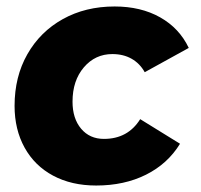

<svg xmlns="http://www.w3.org/2000/svg" viewBox="-20 -567 620 593"><path d="M25 -240Q25 -330 64.5 -399.5Q104 -469 174 -508Q244 -547 334 -547Q415 -547 474.5 -513.5Q534 -480 563 -419L427 -344Q412 -371 386.5 -385.5Q361 -400 327 -400Q274 -400 239 -359Q204 -318 204 -253Q204 -201 230.5 -169.5Q257 -138 301 -138Q375 -138 413 -199L536 -123Q498 -61 431 -27.5Q364 6 277 6Q201 6 144 -24.5Q87 -55 56 -111Q25 -167 25 -240Z"/></svg>

Font: Gontserrat
Style: Bold Italic
Weight: 700
Italic angle: -11.3°
Designer: Julieta Ulanovsky
Foundry: Julieta Ulanovsky
Version: Version 6.001